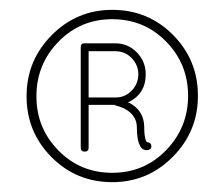

<svg xmlns="http://www.w3.org/2000/svg" viewBox="-20 -730 456 390"><path d="M208 -360Q135 -360 84.5 -411Q34 -462 34 -534V-535Q34 -607 85 -658.5Q136 -710 208 -710Q281 -710 331.5 -659Q382 -608 382 -536V-535Q382 -463 331 -411.5Q280 -360 208 -360ZM362 -535V-536Q362 -600 317.5 -645.5Q273 -691 208 -691Q143 -691 98.5 -645Q54 -599 54 -535V-534Q54 -470 98.5 -424.5Q143 -379 208 -379Q273 -379 317.5 -425Q362 -471 362 -535ZM264 -435Q268 -425 278 -425H279Q280 -425 281 -425.5Q282 -426 283 -426Q289 -428 287 -436Q285 -441 279 -441Q277 -442 276 -446Q273 -454 273 -471Q273 -505 243 -521Q241 -521 240 -522Q276 -539 276 -579Q276 -605 258 -623.5Q240 -642 214 -642H153H152H151Q144 -642 144 -634V-430Q144 -422 152 -422Q160 -422 160 -430V-517H213L214 -516Q230 -512 240 -505Q258 -492 258 -471Q258 -446 264 -435ZM215 -532H212H160V-626H214Q234 -626 247.5 -612Q261 -598 261 -579Q261 -560 247.5 -546Q234 -532 215 -532Z"/></svg>

Font: Quicksand
Style: Italic
Weight: 400
Italic angle: -12°
Designer: Andrew Paglinawan
Foundry: Andrew Paglinawan
Version: 1.002